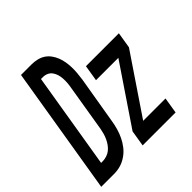

<svg xmlns="http://www.w3.org/2000/svg" viewBox="-233 -887 1039 1039"><g transform="rotate(-45 286.5 -367.5)"><path d="M-41 0 80 -735H160Q182 -735 203 -730Q224 -725 240.5 -714Q257 -703 269 -686.5Q281 -670 288.5 -651Q296 -632 299.5 -611Q303 -590 303.5 -569Q304 -548 302 -526Q300 -504 297 -482L251 -209Q247 -184 240 -159.5Q233 -135 221.5 -111Q210 -87 193.5 -66Q177 -45 154.5 -29.5Q132 -14 107.5 -7Q83 0 58 0ZM50 -92H62Q77 -92 93 -97Q109 -102 121.5 -112Q134 -122 143.5 -135.5Q153 -149 160 -164Q167 -179 171 -194Q175 -209 178 -224L223 -497Q226 -513 227 -529Q228 -545 227 -561Q226 -577 221.5 -591.5Q217 -606 208.5 -618Q200 -630 186 -636.5Q172 -643 156 -643H141ZM528 0H276L291 -92L518 -428H347L362 -520H614L599 -428L372 -92H543Z"/></g></svg>

Font: Iosevka Semibold Extended
Style: Italic
Weight: 600
Width: 7
Italic angle: -9°
Monospace: yes
Designer: Belleve Invis
Foundry: Belleve Invis
Version: Version 32.5.0; ttfautohint (v1.8.4)